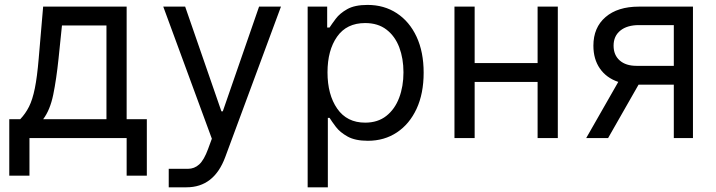

<svg xmlns="http://www.w3.org/2000/svg" viewBox="-20 -573 2973 797"><path d="M18.5 156.2V-78.1H63.9Q85.9 -101.2 100.5 -130.3Q115.1 -159.4 124.6 -206.3Q134.2 -253.2 140.6 -329.5L159.1 -545.5H505.7V-78.1H589.5V156.2H505.7V0H102.3V156.2ZM159.1 -78.1H421.9V-467.3H237.2L223 -329.5Q214.1 -244 201 -180Q187.9 -116.1 159.1 -78.1Z M754.3 204.5H680.4V127.8H759.9Q786.9 127.8 807 109.4Q827.1 90.9 843.7 45.5L859.4 2.8L657.7 -545.5H748.6L899.1 -110.8H904.8L1055.4 -545.5H1146.3L914.8 79.5Q868.3 204.5 754.3 204.5Z M1257.1 204.5V-545.5H1338.1V-458.8H1348Q1357.2 -473 1373.8 -495.2Q1390.3 -517.4 1421.3 -535Q1452.4 -552.6 1505.7 -552.6Q1574.6 -552.6 1627.1 -518.1Q1679.7 -483.7 1709.2 -420.5Q1738.6 -357.2 1738.6 -271.3Q1738.6 -184.7 1709.2 -121.3Q1679.7 -57.9 1627.5 -23.3Q1575.3 11.4 1507.1 11.4Q1454.5 11.4 1422.9 -6.2Q1391.3 -23.8 1374.3 -46.3Q1357.2 -68.9 1348 -83.8H1340.9V204.5ZM1339.5 -272.7Q1339.5 -180 1379.8 -122Q1420.1 -63.9 1495.7 -63.9Q1548.3 -63.9 1583.6 -91.8Q1619 -119.7 1636.9 -167.1Q1654.8 -214.5 1654.8 -272.7Q1654.8 -330.3 1637.3 -376.6Q1619.7 -422.9 1584.3 -450.1Q1549 -477.3 1495.7 -477.3Q1419 -477.3 1379.3 -420.8Q1339.5 -364.3 1339.5 -272.7Z M1950.3 -545.5V-311.1H2211.6V-545.5H2295.5V0H2211.6V-233H1950.3V0H1866.5V-545.5Z M2777 0V-221.6H2630.7L2504.3 0H2413.4L2546.5 -233Q2497.2 -249.6 2470.2 -288.5Q2443.2 -327.4 2443.2 -383.5Q2443.2 -458.8 2493.6 -502.1Q2544 -545.5 2632.1 -545.5H2856.5V0ZM2777 -299.7V-468.8H2632.1Q2583.1 -468.8 2555 -446Q2527 -423.3 2527 -383.5Q2527 -344.5 2552.4 -322.1Q2577.8 -299.7 2622.2 -299.7Z"/></svg>

Font: Inter Zeller
Style: Regular
Weight: 400
Designer: Rasmus Andersson; Joe Bland
Foundry: zeller
Version: Version 3.015;git-dec3a8cb1